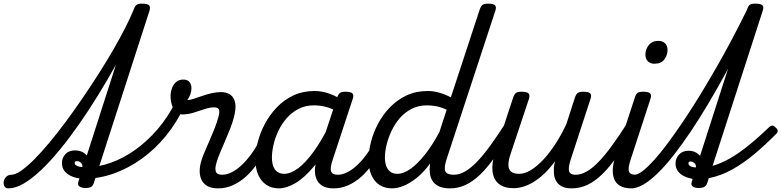

<svg xmlns="http://www.w3.org/2000/svg" viewBox="-175 -1020 4302 1057"><path d="M-129 17Q-144 17 -150.5 5.5Q-157 -6 -154.5 -20.5Q-152 -35 -141 -46.5Q-130 -58 -112 -58Q-90 -58 -58 -80.5Q-26 -103 13.5 -142.5Q53 -182 97.5 -235.5Q142 -289 188 -351Q234 -413 280 -480.5Q326 -548 369 -615.5Q412 -683 449 -747Q486 -811 514.5 -867Q543 -923 561 -967Q568 -988 578 -994Q588 -1000 606 -1000Q638 -1000 646 -990.5Q654 -981 648 -961L341 -11Q337 2 327 8.5Q317 15 294 15Q278 15 264.5 8Q251 1 256 -18L463 -663Q416 -579 365 -496Q314 -413 260.5 -336.5Q207 -260 154.5 -196Q102 -132 51.5 -84Q1 -36 -44.5 -9.5Q-90 17 -129 17Z M288 -36Q256 -36 228 -46Q200 -56 183 -75Q166 -94 166 -122Q166 -151 185 -171.5Q204 -192 238 -192Q265 -192 285 -179.5Q305 -167 314 -147Q323 -127 316 -105L276 -89Q281 -103 277.5 -112.5Q274 -122 266 -127.5Q258 -133 249 -133Q236 -133 236 -122Q236 -112 252 -105.5Q268 -99 299 -99Q366 -99 436.5 -124.5Q507 -150 572 -197Q637 -244 692.5 -308.5Q748 -373 787 -451Q793 -463 804 -467Q815 -471 826 -469Q837 -467 842 -458.5Q847 -450 840 -435Q798 -345 738 -271.5Q678 -198 604.5 -145.5Q531 -93 450.5 -64.5Q370 -36 288 -36Z M1026 17Q987 17 964.5 3Q942 -11 932.5 -34Q923 -57 924.5 -85Q926 -113 935 -140Q940 -157 952 -185Q964 -213 978.5 -246Q993 -279 1006.5 -313.5Q1020 -348 1028 -378Q1036 -408 1029.5 -418.5Q1023 -429 1004 -429Q980 -429 950.5 -419Q921 -409 890 -399.5Q859 -390 828 -390Q808 -390 793.5 -404.5Q779 -419 771.5 -442Q764 -465 764 -490Q764 -513 771.5 -534Q779 -555 794.5 -568.5Q810 -582 834 -582Q857 -582 868 -568.5Q879 -555 879 -535Q879 -520 873.5 -502.5Q868 -485 856 -469Q869 -469 889.5 -475.5Q910 -482 935.5 -491Q961 -500 988.5 -506.5Q1016 -513 1042 -513Q1072 -513 1092.5 -499Q1113 -485 1119.5 -454.5Q1126 -424 1112 -372Q1105 -344 1091.5 -310Q1078 -276 1063 -241.5Q1048 -207 1035.5 -177Q1023 -147 1018 -128Q1007 -94 1013 -76Q1019 -58 1048 -58Q1062 -58 1068.5 -46.5Q1075 -35 1072.5 -20.5Q1070 -6 1058.5 5.5Q1047 17 1026 17Z M1026 17Q1012 17 1005.5 5.5Q999 -6 1001.5 -20.5Q1004 -35 1015.5 -46.5Q1027 -58 1048 -58Q1074 -58 1101.5 -72Q1129 -86 1156 -111.5Q1183 -137 1208.5 -172Q1234 -207 1256 -250Q1263 -264 1276 -263.5Q1289 -263 1298 -253Q1307 -243 1302 -229Q1275 -170 1244 -124Q1213 -78 1178 -47Q1143 -16 1105 0.5Q1067 17 1026 17Z M1361 17Q1321 17 1292 -2Q1263 -21 1247 -56.5Q1231 -92 1231 -141Q1231 -186 1244 -237.5Q1257 -289 1283.5 -338.5Q1310 -388 1349 -429Q1388 -470 1440 -494.5Q1492 -519 1557 -519Q1599 -519 1641 -503.5Q1683 -488 1716 -463L1701 -394Q1657 -422 1622 -431Q1587 -440 1554 -440Q1506 -440 1468.5 -420.5Q1431 -401 1403 -369Q1375 -337 1357 -298.5Q1339 -260 1330.5 -222Q1322 -184 1322 -153Q1322 -125 1329.5 -104.5Q1337 -84 1352.5 -73.5Q1368 -63 1389 -63Q1425 -63 1465.5 -93Q1506 -123 1548.5 -181Q1591 -239 1633 -321L1660 -279Q1609 -171 1555 -106Q1501 -41 1451.5 -12Q1402 17 1361 17ZM1662 17Q1622 17 1599 2.5Q1576 -12 1566.5 -36Q1557 -60 1559 -89.5Q1561 -119 1571 -151L1681 -483Q1688 -503 1697.5 -509Q1707 -515 1726 -515Q1757 -515 1765.5 -505.5Q1774 -496 1767 -476L1658 -145Q1641 -96 1647.5 -77Q1654 -58 1683 -58Q1697 -58 1703.5 -46.5Q1710 -35 1708 -20.5Q1706 -6 1694.5 5.5Q1683 17 1662 17Z M1662 17Q1648 17 1641.5 5.5Q1635 -6 1637.5 -20.5Q1640 -35 1651.5 -46.5Q1663 -58 1684 -58Q1710 -58 1737.5 -72Q1765 -86 1792 -111.5Q1819 -137 1844.5 -172Q1870 -207 1892 -250Q1899 -264 1912 -263.5Q1925 -263 1934 -253Q1943 -243 1938 -229Q1911 -170 1880 -124Q1849 -78 1814 -47Q1779 -16 1741 0.5Q1703 17 1662 17Z M1983 17Q1943 17 1914 -2Q1885 -21 1869.5 -56.5Q1854 -92 1854 -141Q1854 -186 1867 -237.5Q1880 -289 1906 -338.5Q1932 -388 1971.5 -429Q2011 -470 2063 -494.5Q2115 -519 2180 -519Q2212 -519 2244.5 -509.5Q2277 -500 2307 -484L2466 -968Q2473 -988 2482.5 -994Q2492 -1000 2511 -1000Q2542 -1000 2550.5 -990.5Q2559 -981 2552 -961L2284 -145Q2268 -96 2276.5 -77Q2285 -58 2324 -58Q2336 -58 2341 -46.5Q2346 -35 2344 -20.5Q2342 -6 2332 5.5Q2322 17 2303 17Q2264 17 2240.5 5.5Q2217 -6 2205.5 -25Q2194 -44 2191.5 -66.5Q2189 -89 2192 -112L2193 -120Q2156 -70 2118 -40Q2080 -10 2046 3.5Q2012 17 1983 17ZM2012 -63Q2046 -63 2084.5 -90Q2123 -117 2164 -168.5Q2205 -220 2244 -293L2284 -416Q2254 -430 2227.5 -435Q2201 -440 2176 -440Q2128 -440 2090.5 -420.5Q2053 -401 2025.5 -369Q1998 -337 1980 -298.5Q1962 -260 1953 -222Q1944 -184 1944 -153Q1944 -125 1952 -104.5Q1960 -84 1975 -73.5Q1990 -63 2012 -63Z M2303 17Q2289 17 2282.5 5.5Q2276 -6 2278.5 -20.5Q2281 -35 2292.5 -46.5Q2304 -58 2325 -58Q2353 -58 2383.5 -75Q2414 -92 2448.5 -127Q2483 -162 2523.5 -217.5Q2564 -273 2613 -350Q2622 -363 2634.5 -361.5Q2647 -360 2654.5 -350.5Q2662 -341 2656 -328Q2603 -233 2557.5 -167Q2512 -101 2470 -60.5Q2428 -20 2387 -1.5Q2346 17 2303 17Z M2652 16Q2601 16 2571.5 -7.5Q2542 -31 2536.5 -75.5Q2531 -120 2551 -182L2650 -483Q2657 -503 2666.5 -509Q2676 -515 2695 -515Q2727 -515 2735 -505.5Q2743 -496 2737 -476L2635 -170Q2624 -137 2624 -112.5Q2624 -88 2638 -75.5Q2652 -63 2684 -63Q2713 -63 2746.5 -83Q2780 -103 2814.5 -139.5Q2849 -176 2882 -226.5Q2915 -277 2943 -337L2990 -483Q2997 -503 3006.5 -509Q3016 -515 3035 -515Q3066 -515 3074.5 -505.5Q3083 -496 3076 -476L2968 -145Q2952 -96 2958 -77Q2964 -58 2993 -58Q3007 -58 3013.5 -46.5Q3020 -35 3018 -20.5Q3016 -6 3004.5 5.5Q2993 17 2972 17Q2937 17 2916.5 5.5Q2896 -6 2886 -24.5Q2876 -43 2874.5 -65.5Q2873 -88 2876 -111L2881 -133Q2855 -97 2827 -69.5Q2799 -42 2770 -23Q2741 -4 2711 6Q2681 16 2652 16Z M2973 17Q2959 17 2952.5 5.5Q2946 -6 2948.5 -20.5Q2951 -35 2962.5 -46.5Q2974 -58 2995 -58Q3023 -58 3053.5 -75Q3084 -92 3118.5 -127Q3153 -162 3193.5 -217.5Q3234 -273 3283 -350Q3292 -363 3304.5 -361.5Q3317 -360 3324.5 -350.5Q3332 -341 3326 -328Q3273 -233 3227.5 -167Q3182 -101 3140 -60.5Q3098 -20 3057 -1.5Q3016 17 2973 17Z M3302 17Q3262 17 3238.5 3Q3215 -11 3206 -35Q3197 -59 3198.5 -89Q3200 -119 3211 -151L3320 -483Q3326 -503 3335.5 -509Q3345 -515 3365 -515Q3396 -515 3404.5 -505.5Q3413 -496 3406 -476L3298 -145Q3281 -95 3287.5 -76.5Q3294 -58 3323 -58Q3337 -58 3343.5 -46.5Q3350 -35 3348 -20.5Q3346 -6 3334.5 5.5Q3323 17 3302 17ZM3427 -669Q3407 -669 3392.5 -682Q3378 -695 3378 -720Q3378 -747 3396 -771Q3414 -795 3451 -795Q3471 -795 3485.5 -782.5Q3500 -770 3500 -744Q3500 -717 3482.5 -693Q3465 -669 3427 -669Z M3300 17Q3283 17 3276.5 5.5Q3270 -6 3273 -20.5Q3276 -35 3287.5 -46.5Q3299 -58 3318 -58Q3337 -58 3365 -80Q3393 -102 3428.5 -141.5Q3464 -181 3504.5 -236Q3545 -291 3589.5 -357Q3634 -423 3679.5 -497.5Q3725 -572 3770 -650.5Q3815 -729 3857.5 -809.5Q3900 -890 3938 -968Q3943 -979 3954 -983.5Q3965 -988 3976.5 -988Q3988 -988 3994.5 -982.5Q4001 -977 3997 -968Q3956 -879 3911 -790Q3866 -701 3818.5 -614.5Q3771 -528 3723.5 -448Q3676 -368 3629 -298Q3582 -228 3537 -170Q3492 -112 3449.5 -70Q3407 -28 3369.5 -5.5Q3332 17 3300 17Z M3669 15Q3654 15 3640.5 8Q3627 1 3633 -18L3638 -35Q3612 -40 3590.5 -50.5Q3569 -61 3556.5 -78.5Q3544 -96 3544 -120Q3544 -148 3563 -169Q3582 -190 3616 -190Q3636 -190 3652 -182.5Q3668 -175 3679 -162L3938 -968Q3944 -988 3953.5 -994Q3963 -1000 3983 -1000Q4014 -1000 4022.5 -990.5Q4031 -981 4024 -961L3748 -107Q3794 -120 3842.5 -147.5Q3891 -175 3945 -218.5Q3999 -262 4059 -320Q4065 -326 4074 -328Q4083 -330 4094 -319Q4107 -308 4106.5 -299Q4106 -290 4099 -284Q4040 -224 3979.5 -173Q3919 -122 3856 -87Q3793 -52 3727 -39L3718 -11Q3713 2 3703 8.5Q3693 15 3669 15ZM3656 -98Q3658 -113 3648 -122Q3638 -131 3627 -131Q3615 -131 3615 -120Q3615 -115 3619.5 -110Q3624 -105 3633 -102Q3642 -99 3656 -98Z"/></svg>

Font: Playwrite CZ
Style: Regular
Weight: 400
Designer: Veronika Burian, José Scaglione
Foundry: TypeTogether
Version: Version 1.002